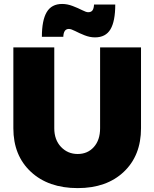

<svg xmlns="http://www.w3.org/2000/svg" viewBox="-20 -942 785 976"><path d="M565.9 -918.9Q565.9 -834 541.5 -793Q517.1 -752 462.9 -752Q436.5 -752 409.7 -762.7Q382.8 -773.4 362.1 -784.2Q341.3 -794.9 330.1 -794.9Q303.2 -794.9 301.8 -754.9H192.9Q192.9 -838.9 217.5 -880.4Q242.2 -921.9 295.9 -921.9Q322.3 -921.9 349.6 -911.4Q377 -900.9 397.5 -890.4Q418 -879.9 428.2 -879.9Q443.4 -879.9 450.2 -889.4Q457 -898.9 458 -918.9ZM255.9 -290Q255.9 -231.4 290 -195.3Q324.2 -159.2 375 -159.2Q425.3 -159.2 457 -194.6Q488.8 -230 488.8 -290V-701.2H696.8V-290Q696.8 -151.4 609.4 -68.6Q522 14.2 375 14.2Q226.1 14.2 137 -68.6Q47.9 -151.4 47.9 -290V-701.2H255.9Z"/></svg>

Font: Montserrat-Arabic ExtraBold
Style: Regular
Weight: 800
Designer: Mohamed Gaber
Foundry: Kief Type Foundry
Version: Version 5.008;PS 005.008;hotconv 1.0.88;makeotf.lib2.5.64775